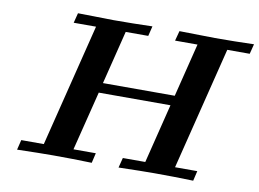

<svg xmlns="http://www.w3.org/2000/svg" viewBox="-75 -797 1225 909"><g transform="rotate(10 538.0 -343.0)"><path d="M58.1 0 69.8 -47.9H178.2L325.2 -638.2H217.8L230 -686Q382.8 -683.1 400.9 -683.1Q495.1 -683.1 587.9 -686L576.2 -638.2H467.8L403.8 -380.9H749L813 -638.2H705.1L717.8 -686Q870.6 -683.1 889.2 -683.1Q983.4 -683.1 1076.2 -686L1064 -638.2H956.1L809.1 -47.9H916L904.8 0Q812 -2.9 719.2 -2.9Q658.2 -2.9 545.9 0L558.1 -47.9H666L736.8 -333H392.1L320.8 -47.9H428.2L417 0Q324.2 -2.9 231.9 -2.9Q169.9 -2.9 58.1 0Z"/></g></svg>

Font: CMU Serif
Style: BoldItalic
Weight: 700
Italic angle: -14.04°
Version: Version 0.7.0